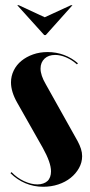

<svg xmlns="http://www.w3.org/2000/svg" viewBox="-20 -704 344 734"><path d="M278 -462Q254 -483 224.5 -494Q195 -505 162 -505Q132 -505 106.5 -496Q81 -487 62 -471.5Q43 -456 32.5 -434.5Q22 -413 22 -389Q22 -371 28 -351.5Q34 -332 46 -311L144 -138Q159 -111 167 -88.5Q175 -66 175 -49Q175 -37 171.5 -27.5Q168 -18 161.5 -12Q155 -6 145 -2.5Q135 1 123 1Q99 1 72 -11.5Q45 -24 24 -46L20 -42Q45 -17 77 -3.5Q109 10 145 10Q176 10 203 1Q230 -8 250 -24Q270 -40 282 -61.5Q294 -83 294 -107Q294 -121 289.5 -135Q285 -149 277 -164L155 -382Q145 -399 140 -414Q135 -429 135 -442Q135 -454 139 -463.5Q143 -473 150.5 -480Q158 -487 168 -490.5Q178 -494 191 -494Q211 -494 233 -484.5Q255 -475 274 -458ZM46 -684 149 -570H155L257 -684H251L151 -638L52 -684Z"/></svg>

Font: Moniqa Black
Style: Regular
Weight: 900
Designer: Rajesh Rajput
Foundry: Rajesh Rajput
Version: Version 1.000